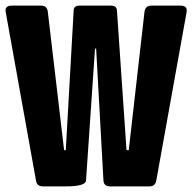

<svg xmlns="http://www.w3.org/2000/svg" viewBox="-40 -663 685 683"><path d="M194 0H112Q91 0 88 -21L-20 -622Q-23 -643 2 -643H106Q127 -643 130 -622L188 -129H194L222 -625Q222 -643 242 -643H354Q375 -643 376 -626L410 -129H418L474 -621Q477 -643 498 -643H602Q627 -643 624 -621L516 -21Q512 0 492 0H352Q329 0 328 -21L302 -490H298L266 -21Q265 0 194 0Z"/></svg>

Font: RajdhaniMono
Style: Bold
Weight: 700
Monospace: yes
Designer: Satya Rajpurohit, Jyotish Sonowal
Foundry: Indian Type Foundry
Version: Version 1.201;PS 1.0;hotconv 1.0.78;makeotf.lib2.5.61930; tt